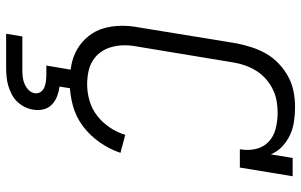

<svg xmlns="http://www.w3.org/2000/svg" viewBox="-202 -582 1003 640"><g transform="rotate(90 300.0 -261.5)"><path d="M256 8Q225 8 196 2.5Q167 -3 142.5 -17.5Q118 -32 100 -54.5Q82 -77 74 -104.5Q66 -132 65.5 -162Q65 -192 71 -223L124 -548Q129 -573 137 -598Q145 -623 158 -646Q171 -669 191.5 -688.5Q212 -708 235.5 -720.5Q259 -733 284.5 -738Q310 -743 336 -743Q360 -743 384.5 -739.5Q409 -736 430 -726Q451 -716 468 -700Q485 -684 494 -662L506 -735H567L538 -559H477Q482 -587 476 -612.5Q470 -638 452 -655Q434 -672 408 -678.5Q382 -685 355 -685Q336 -685 316 -681.5Q296 -678 277.5 -669Q259 -660 243 -646Q227 -632 216 -614.5Q205 -597 198 -577.5Q191 -558 188 -539L134 -213Q130 -192 130.5 -171Q131 -150 136.5 -130.5Q142 -111 153.5 -95Q165 -79 182 -68.5Q199 -58 219.5 -54Q240 -50 261 -50Q288 -50 315.5 -58Q343 -66 365.5 -83.5Q388 -101 404.5 -125.5Q421 -150 429 -177L489 -161Q477 -125 454 -92Q431 -59 399.5 -35.5Q368 -12 330 -2Q292 8 256 8ZM92 220 101 166H216Q227 166 238 164.5Q249 163 259.5 158.5Q270 154 279 145.5Q288 137 290 126Q292 115 286.5 106Q281 97 271.5 93Q262 89 251 87.5Q240 86 229 86H198L221 -50H283L268 42Q284 44 300 50Q316 56 328 67.5Q340 79 344 95.5Q348 112 345 130Q343 144 336 158Q329 172 318.5 183Q308 194 293.5 201.5Q279 209 265 213Q251 217 236 218.5Q221 220 207 220Z"/></g></svg>

Font: Iosevka HT Light Extended
Style: Italic
Weight: 300
Width: 7
Italic angle: -9°
Monospace: yes
Designer: Belleve Invis
Foundry: Belleve Invis
Version: Version 32.3.0; ttfautohint (v1.8.4)